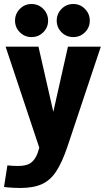

<svg xmlns="http://www.w3.org/2000/svg" viewBox="-23 -733 527 958"><path d="M14 92Q16 92 28.5 93.5Q41 95 69 95Q110 95 131 79.5Q152 64 164 33L173 4L5 -500H169L243 -175L316 -500H480L313 0Q287 77 257.5 122Q228 167 185.5 186Q143 205 77 205Q64 205 43.5 204Q23 203 -3 200ZM134 -548Q100 -548 76 -572Q52 -596 52 -630Q52 -664 76 -688.5Q100 -713 134 -713Q169 -713 193 -688.5Q217 -664 217 -630Q217 -596 193 -572Q169 -548 134 -548ZM343 -548Q308 -548 284 -572Q260 -596 260 -630Q260 -664 284 -688.5Q308 -713 343 -713Q377 -713 401 -688.5Q425 -664 425 -630Q425 -596 401 -572Q377 -548 343 -548Z"/></svg>

Font: Epunda Sans ExtraBold
Style: Regular
Weight: 800
Designer: Simon Atzbach
Foundry: typofactur
Version: Version 2.204; ttfautohint (v1.8.4.7-5d5b)